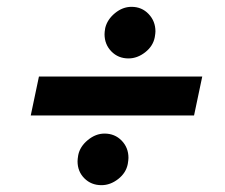

<svg xmlns="http://www.w3.org/2000/svg" viewBox="-20 -590 659 562"><path d="M286 -490Q286 -496 288 -508Q294 -533 316.5 -551.5Q339 -570 365 -570Q395 -570 415 -549Q435 -528 435 -498Q435 -493 433 -481Q428 -455 405 -437Q382 -419 356 -419Q326 -419 306 -439.5Q286 -460 286 -490ZM94 -366H572L548 -252H70ZM207 -118Q207 -124 209 -136Q214 -161 237 -180Q260 -199 286 -199Q316 -199 336 -178.5Q356 -158 356 -128Q356 -122 354 -110Q349 -84 326 -66Q303 -48 277 -48Q247 -48 227 -68Q207 -88 207 -118Z"/></svg>

Font: Decalotype ExtraBold Italic
Style: Regular
Weight: 800
Italic angle: -12°
Designer: Alfredo Marco Pradil
Foundry: Alfredo Marco Pradil
Version: Version 1.0